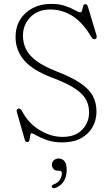

<svg xmlns="http://www.w3.org/2000/svg" viewBox="-20 -734 592 1012"><path d="M308.5 16.5Q262.5 16.5 228.2 4.5Q194 -7.5 173.2 -19.5Q152.5 -31.5 146.5 -31.5Q141 -31.5 139.5 -19.8Q138 -8 135.5 3.5Q133 15 123.5 15Q114 15 109.5 -1L69 -142.5Q64 -159 78 -161.5Q88 -163.5 96 -148.5Q130 -83.5 189.5 -48Q249 -12.5 309.5 -12.5Q377 -12.5 413 -50.2Q449 -88 449.5 -139.5Q450 -175.5 435 -206Q420 -236.5 378.2 -265.2Q336.5 -294 256.5 -324Q152.5 -363 107.2 -416Q62 -469 62 -538.5Q62 -591.5 86.2 -630.8Q110.5 -670 153 -691.8Q195.5 -713.5 249 -713.5Q293 -713.5 324.5 -702.5Q356 -691.5 375.5 -680.2Q395 -669 403 -669Q410.5 -669 412.8 -679.8Q415 -690.5 418 -701.2Q421 -712 429.5 -712Q439.5 -712 444 -697L488.5 -548.5Q493 -532.5 482 -528Q470.5 -524 462 -538Q416.5 -615.5 362 -649.8Q307.5 -684 245 -684Q180 -684 140.5 -644Q101 -604 101 -546Q101 -508.5 116.5 -475.8Q132 -443 170.5 -414Q209 -385 277.5 -358Q357.5 -327 403.8 -295.8Q450 -264.5 469.5 -227.8Q489 -191 488.5 -143Q488 -100.5 467.8 -64.2Q447.5 -28 407.8 -5.8Q368 16.5 308.5 16.5ZM285.5 166Q271 166 262.2 156.8Q253.5 147.5 253.5 134.5Q253.5 120 263.8 110.8Q274 101.5 289.5 101.5Q307 101.5 319.2 114.8Q331.5 128 331.5 162Q331.5 199 314.5 223.8Q297.5 248.5 270 257Q257.5 260.5 253.5 252Q250 242.5 262 238.5Q282.5 231.5 294.2 215Q306 198.5 306 180Q306 166 293.5 166Z"/></svg>

Font: Fraunces 9pt SuperSoft Thin
Style: Regular
Weight: 100
Version: Version 1.000;[b76b70a41]